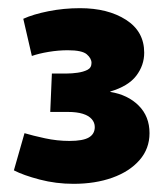

<svg xmlns="http://www.w3.org/2000/svg" viewBox="-20 -841 404 470"><path d="M160 -391Q117 -391 77 -401.5Q37 -412 14 -424L40 -515Q60 -509 90 -502.5Q120 -496 150 -496Q183 -496 197.5 -504.5Q212 -513 212 -530Q212 -541 204.5 -549.5Q197 -558 182.5 -562.5Q168 -567 146 -567H103L107 -661H143Q156 -661 170 -663Q184 -665 194 -670Q204 -675 204 -687Q204 -698 192.5 -708Q181 -718 146 -718Q123 -718 99 -714Q75 -710 58 -704L37 -795Q61 -806 98.5 -813.5Q136 -821 176 -821Q244 -821 288.5 -792.5Q333 -764 333 -712Q333 -681 313.5 -655.5Q294 -630 250 -617V-616Q293 -609 319.5 -582.5Q346 -556 346 -515Q346 -477 321.5 -449Q297 -421 255 -406Q213 -391 160 -391Z"/></svg>

Font: Murecho Thin ExtraBold
Style: Regular
Weight: 800
Version: Version 1.010